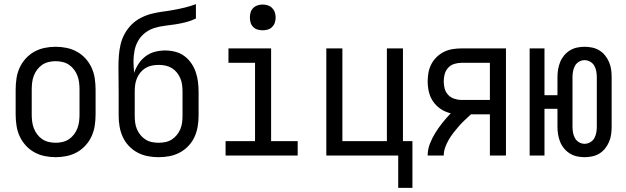

<svg xmlns="http://www.w3.org/2000/svg" viewBox="-20 -755 3040 932"><path d="M250 8Q223 8 196.5 2.5Q170 -3 146.5 -16Q123 -29 104.5 -49.5Q86 -70 75 -94.5Q64 -119 60 -146Q56 -173 56 -200V-320Q56 -347 60 -374Q64 -401 75 -425.5Q86 -450 104.5 -470.5Q123 -491 146.5 -504Q170 -517 196.5 -522.5Q223 -528 250 -528Q277 -528 303.5 -522.5Q330 -517 353.5 -504Q377 -491 395.5 -470.5Q414 -450 425 -425.5Q436 -401 440 -374Q444 -347 444 -320V-200Q444 -173 440 -146Q436 -119 425 -94.5Q414 -70 395.5 -49.5Q377 -29 353.5 -16Q330 -3 303.5 2.5Q277 8 250 8ZM250 -62Q267 -62 284 -66Q301 -70 315 -79.5Q329 -89 339.5 -103Q350 -117 356 -133Q362 -149 364 -166Q366 -183 366 -200V-320Q366 -337 364 -354Q362 -371 356 -387Q350 -403 339.5 -417Q329 -431 315 -440.5Q301 -450 284 -454Q267 -458 250 -458Q233 -458 216 -454Q199 -450 185 -440.5Q171 -431 160.5 -417Q150 -403 144 -387Q138 -371 136 -354Q134 -337 134 -320V-200Q134 -183 136 -166Q138 -149 144 -133Q150 -117 160.5 -103Q171 -89 185 -79.5Q199 -70 216 -66Q233 -62 250 -62Z M750 8Q723 8 697 3Q671 -2 647.5 -14.5Q624 -27 605.5 -46.5Q587 -66 576 -90Q565 -114 560.5 -140.5Q556 -167 556 -193V-309Q556 -339 555.5 -369.5Q555 -400 555 -430Q555 -457 557 -485Q559 -513 565.5 -540Q572 -567 585.5 -591.5Q599 -616 618.5 -635.5Q638 -655 663 -668Q688 -681 715 -688Q742 -695 769.5 -698.5Q797 -702 824 -707Q851 -712 878 -718.5Q905 -725 931 -735V-665Q908 -654 883 -647.5Q858 -641 832.5 -637Q807 -633 781 -630Q755 -627 730.5 -619.5Q706 -612 685 -596Q664 -580 651 -557.5Q638 -535 633 -509.5Q628 -484 628 -458Q628 -444 629 -429.5Q630 -415 631 -401Q639 -425 653 -446Q667 -467 687 -482Q707 -497 731.5 -503.5Q756 -510 781 -510Q806 -510 830 -504Q854 -498 873.5 -484Q893 -470 907.5 -449.5Q922 -429 930 -405.5Q938 -382 941 -358Q944 -334 944 -309V-193Q944 -167 939.5 -140.5Q935 -114 924 -90Q913 -66 894.5 -46.5Q876 -27 852.5 -14.5Q829 -2 803 3Q777 8 750 8ZM750 -62Q767 -62 783.5 -65.5Q800 -69 814 -78Q828 -87 838.5 -100Q849 -113 855.5 -128.5Q862 -144 864 -160.5Q866 -177 866 -193V-309Q866 -326 864 -342.5Q862 -359 855.5 -374.5Q849 -390 838.5 -403Q828 -416 814 -424.5Q800 -433 783.5 -436.5Q767 -440 750 -440Q733 -440 716.5 -436.5Q700 -433 686 -424.5Q672 -416 661.5 -403Q651 -390 644.5 -374.5Q638 -359 636 -342.5Q634 -326 634 -309V-193Q634 -177 636 -160.5Q638 -144 644.5 -128.5Q651 -113 661.5 -100Q672 -87 686 -78Q700 -69 716.5 -65.5Q733 -62 750 -62Z M1075 0V-70H1218V-450H1089V-520H1296V-70H1425V0ZM1255 -608Q1242 -608 1230 -611.5Q1218 -615 1209 -624Q1200 -633 1196.5 -645Q1193 -657 1193 -670Q1193 -683 1196.5 -695Q1200 -707 1209 -716Q1218 -725 1230 -729Q1242 -733 1255 -733Q1268 -733 1280 -729Q1292 -725 1301 -716Q1310 -707 1314 -695Q1318 -683 1318 -670Q1318 -657 1314 -645Q1310 -633 1301 -624Q1292 -615 1280 -611.5Q1268 -608 1255 -608Z M1913 157V0H1564V-520H1642V-70H1858V-520H1936V-70H1982V157Z M2056 0Q2056 -30 2067 -58Q2078 -86 2094 -111.5Q2110 -137 2128.5 -160Q2147 -183 2168 -205Q2142 -211 2120 -225.5Q2098 -240 2083 -261.5Q2068 -283 2062 -308.5Q2056 -334 2056 -360Q2056 -382 2060 -403.5Q2064 -425 2074 -444Q2084 -463 2100 -478.5Q2116 -494 2135.5 -503.5Q2155 -513 2176.5 -516.5Q2198 -520 2219 -520H2436V0H2358V-200H2266Q2251 -186 2236 -172Q2221 -158 2207.5 -142.5Q2194 -127 2181.5 -111Q2169 -95 2158.5 -77Q2148 -59 2141 -39.5Q2134 -20 2134 0ZM2358 -270V-450H2219Q2202 -450 2184.5 -444.5Q2167 -439 2155 -425.5Q2143 -412 2138.5 -395Q2134 -378 2134 -360Q2134 -342 2138.5 -325Q2143 -308 2155 -295Q2167 -282 2184.5 -276Q2202 -270 2219 -270Z M2818 8Q2799 8 2780.5 4Q2762 0 2746 -10Q2730 -20 2718 -34.5Q2706 -49 2699 -66.5Q2692 -84 2689 -102.5Q2686 -121 2686 -140V-227H2623V0H2551V-520H2623V-293H2686V-380Q2686 -399 2689 -417.5Q2692 -436 2699 -453.5Q2706 -471 2718 -485.5Q2730 -500 2746 -510Q2762 -520 2780.5 -524Q2799 -528 2818 -528Q2836 -528 2855 -524Q2874 -520 2890 -510Q2906 -500 2917.5 -485.5Q2929 -471 2936.5 -453.5Q2944 -436 2946.5 -417.5Q2949 -399 2949 -380V-140Q2949 -121 2946.5 -102.5Q2944 -84 2936.5 -66.5Q2929 -49 2917.5 -34.5Q2906 -20 2890 -10Q2874 0 2855 4Q2836 8 2818 8ZM2818 -57Q2832 -57 2845 -64.5Q2858 -72 2865 -84.5Q2872 -97 2874.5 -111.5Q2877 -126 2877 -140V-380Q2877 -394 2874.5 -408.5Q2872 -423 2865 -435.5Q2858 -448 2845 -455.5Q2832 -463 2818 -463Q2803 -463 2790.5 -455.5Q2778 -448 2771 -435.5Q2764 -423 2761.5 -408.5Q2759 -394 2759 -380V-140Q2759 -126 2761.5 -111.5Q2764 -97 2771 -84.5Q2778 -72 2790.5 -64.5Q2803 -57 2818 -57Z"/></svg>

Font: Iosevka Term Curly
Style: Regular
Weight: 400
Designer: Belleve Invis
Foundry: Belleve Invis
Version: Version 32.3.0